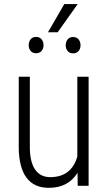

<svg xmlns="http://www.w3.org/2000/svg" viewBox="-20 -900 521 930"><path d="M355.5 -63Q310.5 9.8 216.3 9.8Q144.5 9.8 107.9 -40Q71.3 -89.8 70.8 -186.5V-528.3H124.5V-188Q124.5 -116.2 149.9 -79.1Q175.3 -42 223.1 -42Q325.7 -42 354.5 -141.6V-528.3H409.2V0H356.4ZM119.1 -681.2Q119.1 -698.2 128.4 -709.7Q137.7 -721.2 154.8 -721.2Q171.9 -721.2 181.4 -709.7Q190.9 -698.2 190.9 -681.2Q190.9 -664.6 181.4 -653.3Q171.9 -642.1 154.8 -642.1Q137.7 -642.1 128.4 -653.3Q119.1 -664.6 119.1 -681.2ZM298.3 -680.7Q298.3 -697.8 307.6 -709.2Q316.9 -720.7 334 -720.7Q351.1 -720.7 360.6 -709.2Q370.1 -697.8 370.1 -680.7Q370.1 -664.1 360.6 -652.8Q351.1 -641.6 334 -641.6Q316.9 -641.6 307.6 -652.8Q298.3 -664.1 298.3 -680.7ZM291.5 -880.4H356.4L259.3 -743.7H212.4Z"/></svg>

Font: Roboto Condensed Light
Style: Regular
Weight: 300
Designer: Google
Version: Version 2.134; 2016